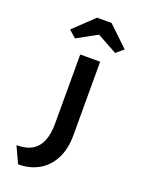

<svg xmlns="http://www.w3.org/2000/svg" viewBox="-176 -843 837 1123"><g transform="rotate(20 242.5 -281.0)"><path d="M85 201 38 99Q99 99 136 76Q173 53 190 9.5Q207 -34 207 -98V-527H331V-69Q331 17 299.5 77.5Q268 138 213 169.5Q158 201 85 201ZM146 -605 101 -644 226 -763H316L441 -644L396 -605L256 -682H286Z"/></g></svg>

Font: Lexend Mega Medium
Style: Regular
Weight: 500
Version: Version 1.007